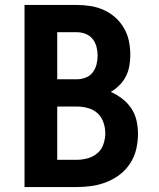

<svg xmlns="http://www.w3.org/2000/svg" viewBox="-20 -755 640 775"><path d="M79 0V-735H290Q318 -735 346 -730.5Q374 -726 399.5 -714.5Q425 -703 446 -684Q467 -665 481 -640.5Q495 -616 500.5 -588.5Q506 -561 506 -533Q506 -511 502 -488.5Q498 -466 488 -446.5Q478 -427 462 -411Q446 -395 427 -384Q452 -373 473.5 -356.5Q495 -340 510 -317.5Q525 -295 531 -268.5Q537 -242 537 -215Q537 -184 530 -153.5Q523 -123 506 -96.5Q489 -70 464.5 -51Q440 -32 411 -20.5Q382 -9 351.5 -4.5Q321 0 290 0ZM211 -435H290Q308 -435 325.5 -441.5Q343 -448 354 -462.5Q365 -477 369.5 -494.5Q374 -512 374 -530Q374 -548 369.5 -566Q365 -584 353.5 -598Q342 -612 325 -618.5Q308 -625 290 -625H211ZM211 -110H290Q312 -110 334 -116Q356 -122 373 -136.5Q390 -151 397.5 -173Q405 -195 405 -217Q405 -239 397.5 -261Q390 -283 373.5 -298Q357 -313 334.5 -319Q312 -325 290 -325H211Z"/></svg>

Font: Iosevka Extrabold Extended
Style: Regular
Weight: 800
Width: 7
Monospace: yes
Designer: Belleve Invis
Foundry: Belleve Invis
Version: Version 32.5.0; ttfautohint (v1.8.4)